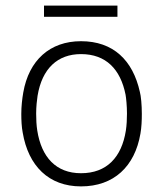

<svg xmlns="http://www.w3.org/2000/svg" viewBox="-20 -658 582 685"><path d="M137 -598H399V-638H137ZM269 7C386 7 461 -64 481 -181C485 -203 486 -229 486 -252C486 -283 483 -316 479 -330C454 -443 384 -511 269 -511C158 -511 83 -443 63 -328C59 -305 56 -278 56 -252C56 -230 57 -205 61 -185C81 -66 154 7 269 7ZM269 -40C180 -40 128 -97 113 -192C110 -211 109 -232 109 -253C109 -278 112 -303 114 -316C130 -414 186 -465 269 -465C358 -465 410 -411 428 -320C430 -309 433 -280 433 -253C433 -234 432 -211 429 -192C414 -97 361 -40 269 -40Z"/></svg>

Font: Arthouse Owned Light
Style: Regular
Weight: 300
Designer: Jeremy Tribby
Foundry: Tribby Type
Version: Version 1.000;PS 001.000;hotconv 1.0.88;makeotf.lib2.5.64775